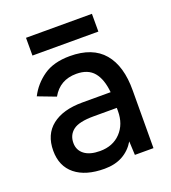

<svg xmlns="http://www.w3.org/2000/svg" viewBox="-124 -748 762 854"><g transform="rotate(-20 257.0 -321.5)"><path d="M226 12Q137 12 87.5 -28Q38 -68 38 -141Q38 -218 89.5 -258.5Q141 -299 233 -299H367Q361 -362 333.5 -395Q306 -428 251 -428Q173 -428 136 -362L52 -394Q78 -445 126 -478.5Q174 -512 251 -512Q358 -512 410.5 -450Q463 -388 462 -272L461 0H373L370 -65Q348 -28 312 -8Q276 12 226 12ZM234 -69Q295 -69 332 -108Q369 -147 369 -209V-224H259Q190 -224 162 -202.5Q134 -181 134 -143Q134 -109 160 -89Q186 -69 234 -69ZM96 -571V-655H408V-571Z"/></g></svg>

Font: Figtree Medium
Style: Regular
Weight: 500
Designer: Erik Kennedy
Foundry: Erik Kennedy
Version: Version 2.001; ttfautohint (v1.8.4.7-5d5b);gftools[0.9.27]